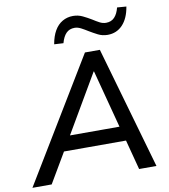

<svg xmlns="http://www.w3.org/2000/svg" viewBox="-126 -1007 959 1090"><g transform="rotate(-10 354.0 -462.5)"><path d="M-28 0 399 -705H485L687 0H587L536 -194L571 -172H151L196 -192L83 0ZM429 -590 223 -238 200 -256H549L524 -237L431 -590ZM288 -778 235 -781Q243 -827 261 -858Q279 -889 306.5 -905Q334 -921 368 -921Q397 -921 423 -908.5Q449 -896 472 -882Q492 -869 510 -859.5Q528 -850 547 -850Q577 -850 595.5 -869.5Q614 -889 623 -925L676 -921Q665 -854 630.5 -817.5Q596 -781 544 -781Q514 -781 488.5 -794Q463 -807 440 -821Q421 -833 402 -843Q383 -853 365 -853Q335 -853 316.5 -834Q298 -815 288 -778Z"/></g></svg>

Font: Nunito Sans 12pt SemiBold
Style: Italic
Weight: 600
Italic angle: -9°
Designer: Vernon Adams
Foundry: Vernon Adams
Version: Version 3.101;gftools[0.9.27]